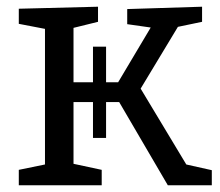

<svg xmlns="http://www.w3.org/2000/svg" viewBox="-20 -552 656 572"><path d="M399 -288 535 -62 611 -45V0H480L335 -248H296V-141H257V-248H199V-64L283 -46V0H36V-46L114 -62V-466L36 -481V-526L272 -532V-487L199 -469V-307H257V-413H296V-307H332L429 -470L359 -480V-525L582 -532V-487L510 -472Z"/></svg>

Font: Bitter Pro
Style: Regular
Weight: 400
Designer: Sol Matas, and Bitter project Authors
Foundry: Sol Matas
Version: Version 1.010